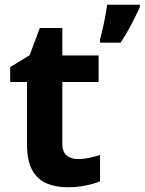

<svg xmlns="http://www.w3.org/2000/svg" viewBox="-20 -780 610 810"><path d="M308 -109Q333 -109 356 -114Q379 -119 402 -126V-15Q378 -5 342.5 2.5Q307 10 265 10Q216 10 177.5 -6Q139 -22 116.5 -61.5Q94 -101 94 -171V-434H23V-497L105 -547L148 -662H243V-546H396V-434H243V-171Q243 -140 261 -124.5Q279 -109 308 -109ZM570 -750Q555 -717 535 -678.5Q515 -640 489 -600H402V-613Q410 -642 419 -685Q428 -728 432 -760H570Z"/></svg>

Font: Noto Sans Tai Tham
Style: Bold
Weight: 700
Designer: Monotype Design Team 2013. Revised by David WIlliams 2020
Foundry: Monotype Imaging Inc.
Version: Version 2.002; ttfautohint (v1.8.4.7-5d5b)